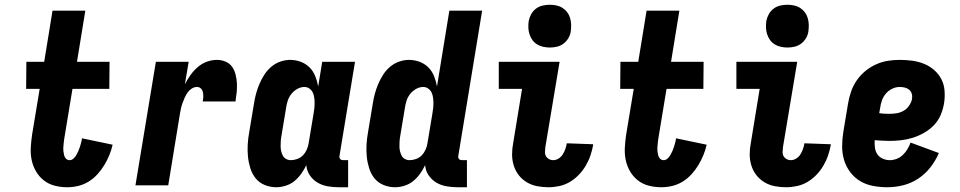

<svg xmlns="http://www.w3.org/2000/svg" viewBox="-20 -780 4040 808"><path d="M263 8Q236 8 210.5 1.5Q185 -5 165 -20.5Q145 -36 132 -58Q119 -80 113.5 -105.5Q108 -131 109.5 -158.5Q111 -186 115 -213L147 -406H90L91 -520H166L201 -735H339L304 -520H441L440 -406H285L250 -194Q249 -186 248 -177Q247 -168 246.5 -159.5Q246 -151 247 -142.5Q248 -134 250 -126Q252 -118 258 -112Q264 -106 273 -106Q282 -106 289.5 -113Q297 -120 301.5 -128Q306 -136 310 -145Q314 -154 316.5 -162.5Q319 -171 321.5 -180Q324 -189 325 -198L454 -171Q449 -149 440 -127Q431 -105 418.5 -84.5Q406 -64 389.5 -46Q373 -28 352.5 -15.5Q332 -3 309 2.5Q286 8 263 8Z M550 0 636 -520H774L758 -425Q768 -445 781.5 -464Q795 -483 812.5 -498Q830 -513 851 -520.5Q872 -528 893 -528Q912 -528 929.5 -520.5Q947 -513 957 -498.5Q967 -484 971.5 -466Q976 -448 977 -429.5Q978 -411 976 -391.5Q974 -372 971 -353H833Q835 -363 835.5 -372.5Q836 -382 834 -391.5Q832 -401 825.5 -407.5Q819 -414 809 -414Q797 -414 786.5 -407Q776 -400 769 -390Q762 -380 757 -368.5Q752 -357 748 -346Q744 -335 741.5 -323.5Q739 -312 737 -300L688 0Z M1143 8Q1117 8 1094 -1.5Q1071 -11 1056 -29.5Q1041 -48 1033.5 -72Q1026 -96 1023.5 -121Q1021 -146 1022.5 -172Q1024 -198 1029 -225L1049 -345Q1052 -365 1057.5 -385.5Q1063 -406 1071.5 -426Q1080 -446 1092 -465Q1104 -484 1121 -498.5Q1138 -513 1159 -520.5Q1180 -528 1201 -528Q1224 -528 1245.5 -520Q1267 -512 1282.5 -496.5Q1298 -481 1306.5 -460Q1315 -439 1319 -416L1336 -520H1474L1409 -126Q1408 -122 1408.5 -118Q1409 -114 1411.5 -111Q1414 -108 1417.5 -107Q1421 -106 1425 -106H1445V8H1406Q1382 8 1359 4Q1336 0 1316.5 -11.5Q1297 -23 1284 -42Q1271 -61 1269 -85Q1260 -66 1247.5 -48.5Q1235 -31 1219 -18Q1203 -5 1182.5 1.5Q1162 8 1143 8ZM1204 -106Q1217 -106 1231 -111Q1245 -116 1255 -126.5Q1265 -137 1271 -150.5Q1277 -164 1279 -178L1299 -298Q1301 -310 1302.5 -321.5Q1304 -333 1304 -345Q1304 -357 1302.5 -368.5Q1301 -380 1296.5 -390Q1292 -400 1282.5 -407Q1273 -414 1261 -414Q1246 -414 1231.5 -406Q1217 -398 1206.5 -385Q1196 -372 1191 -356.5Q1186 -341 1184 -326L1164 -206Q1162 -195 1161.5 -184.5Q1161 -174 1161 -163.5Q1161 -153 1163.5 -143Q1166 -133 1170.5 -124.5Q1175 -116 1184 -111Q1193 -106 1204 -106Z M1643 8Q1617 8 1594 -1.5Q1571 -11 1556 -29.5Q1541 -48 1533.5 -72Q1526 -96 1523.5 -121Q1521 -146 1522.5 -172Q1524 -198 1529 -225L1549 -345Q1552 -365 1557.5 -385.5Q1563 -406 1571.5 -426Q1580 -446 1592 -465Q1604 -484 1621 -498.5Q1638 -513 1659 -520.5Q1680 -528 1701 -528Q1724 -528 1745.5 -520Q1767 -512 1782.5 -496.5Q1798 -481 1806.5 -460Q1815 -439 1819 -416L1871 -735H2009L1909 -126Q1908 -122 1908.5 -118Q1909 -114 1911.5 -111Q1914 -108 1917.5 -107Q1921 -106 1925 -106H1945V8H1906Q1882 8 1859 4Q1836 0 1816.5 -11.5Q1797 -23 1784 -42Q1771 -61 1769 -85Q1760 -66 1747.5 -48.5Q1735 -31 1719 -18Q1703 -5 1682.5 1.5Q1662 8 1643 8ZM1704 -106Q1717 -106 1731 -111Q1745 -116 1755 -126.5Q1765 -137 1771 -150.5Q1777 -164 1779 -178L1799 -298Q1801 -310 1802.5 -321.5Q1804 -333 1804 -345Q1804 -357 1802.5 -368.5Q1801 -380 1796.5 -390Q1792 -400 1782.5 -407Q1773 -414 1761 -414Q1746 -414 1731.5 -406Q1717 -398 1706.5 -385Q1696 -372 1691 -356.5Q1686 -341 1684 -326L1664 -206Q1662 -195 1661.5 -184.5Q1661 -174 1661 -163.5Q1661 -153 1663.5 -143Q1666 -133 1670.5 -124.5Q1675 -116 1684 -111Q1693 -106 1704 -106Z M2288 8Q2264 8 2240.5 3.5Q2217 -1 2197 -13Q2177 -25 2163 -43Q2149 -61 2142 -83.5Q2135 -106 2135 -130.5Q2135 -155 2140 -180L2177 -406H2079V-520H2335L2275 -161Q2274 -151 2273.5 -141Q2273 -131 2277.5 -123Q2282 -115 2290 -110.5Q2298 -106 2308 -106Q2320 -106 2331 -113Q2342 -120 2348.5 -130.5Q2355 -141 2359 -152.5Q2363 -164 2365 -175V-177L2476 -173V-169Q2472 -147 2464.5 -125Q2457 -103 2444.5 -82Q2432 -61 2415 -43.5Q2398 -26 2377.5 -14Q2357 -2 2334 3Q2311 8 2288 8ZM2294 -580Q2280 -580 2266 -583Q2252 -586 2240 -593.5Q2228 -601 2220.5 -611.5Q2213 -622 2208.5 -635.5Q2204 -649 2203.5 -663Q2203 -677 2205 -692Q2208 -707 2215.5 -720.5Q2223 -734 2235.5 -743.5Q2248 -753 2263.5 -756.5Q2279 -760 2294 -760Q2308 -760 2322 -757Q2336 -754 2347.5 -746.5Q2359 -739 2367 -728.5Q2375 -718 2379 -704.5Q2383 -691 2383.5 -677Q2384 -663 2382 -648Q2380 -633 2372 -619.5Q2364 -606 2351.5 -596.5Q2339 -587 2324 -583.5Q2309 -580 2294 -580Z M2763 8Q2736 8 2710.5 1.5Q2685 -5 2665 -20.5Q2645 -36 2632 -58Q2619 -80 2613.5 -105.5Q2608 -131 2609.5 -158.5Q2611 -186 2615 -213L2647 -406H2590L2591 -520H2666L2701 -735H2839L2804 -520H2941L2940 -406H2785L2750 -194Q2749 -186 2748 -177Q2747 -168 2746.5 -159.5Q2746 -151 2747 -142.5Q2748 -134 2750 -126Q2752 -118 2758 -112Q2764 -106 2773 -106Q2782 -106 2789.5 -113Q2797 -120 2801.5 -128Q2806 -136 2810 -145Q2814 -154 2816.5 -162.5Q2819 -171 2821.5 -180Q2824 -189 2825 -198L2954 -171Q2949 -149 2940 -127Q2931 -105 2918.5 -84.5Q2906 -64 2889.5 -46Q2873 -28 2852.5 -15.5Q2832 -3 2809 2.5Q2786 8 2763 8Z M3288 8Q3264 8 3240.5 3.5Q3217 -1 3197 -13Q3177 -25 3163 -43Q3149 -61 3142 -83.5Q3135 -106 3135 -130.5Q3135 -155 3140 -180L3177 -406H3079V-520H3335L3275 -161Q3274 -151 3273.5 -141Q3273 -131 3277.5 -123Q3282 -115 3290 -110.5Q3298 -106 3308 -106Q3320 -106 3331 -113Q3342 -120 3348.5 -130.5Q3355 -141 3359 -152.5Q3363 -164 3365 -175V-177L3476 -173V-169Q3472 -147 3464.5 -125Q3457 -103 3444.5 -82Q3432 -61 3415 -43.5Q3398 -26 3377.5 -14Q3357 -2 3334 3Q3311 8 3288 8ZM3294 -580Q3280 -580 3266 -583Q3252 -586 3240 -593.5Q3228 -601 3220.5 -611.5Q3213 -622 3208.5 -635.5Q3204 -649 3203.5 -663Q3203 -677 3205 -692Q3208 -707 3215.5 -720.5Q3223 -734 3235.5 -743.5Q3248 -753 3263.5 -756.5Q3279 -760 3294 -760Q3308 -760 3322 -757Q3336 -754 3347.5 -746.5Q3359 -739 3367 -728.5Q3375 -718 3379 -704.5Q3383 -691 3383.5 -677Q3384 -663 3382 -648Q3380 -633 3372 -619.5Q3364 -606 3351.5 -596.5Q3339 -587 3324 -583.5Q3309 -580 3294 -580Z M3715 8Q3684 8 3654.5 2.5Q3625 -3 3600.5 -17.5Q3576 -32 3558.5 -55Q3541 -78 3532.5 -105.5Q3524 -133 3524 -163.5Q3524 -194 3529 -225L3549 -345Q3553 -369 3561.5 -394Q3570 -419 3585 -441Q3600 -463 3621 -480.5Q3642 -498 3666.5 -509Q3691 -520 3716 -524Q3741 -528 3766 -528Q3793 -528 3819 -524.5Q3845 -521 3868.5 -511.5Q3892 -502 3911 -485.5Q3930 -469 3941.5 -447Q3953 -425 3955 -398.5Q3957 -372 3953 -346Q3949 -321 3939 -297Q3929 -273 3911 -254Q3893 -235 3869.5 -221.5Q3846 -208 3822 -200.5Q3798 -193 3773.5 -190Q3749 -187 3724 -187Q3709 -187 3693 -188Q3677 -189 3661 -190Q3660 -174 3662 -158.5Q3664 -143 3672 -131Q3680 -119 3694.5 -112.5Q3709 -106 3724 -106Q3739 -106 3753.5 -111.5Q3768 -117 3779.5 -128Q3791 -139 3799 -152.5Q3807 -166 3812 -180L3931 -136Q3918 -105 3896 -76.5Q3874 -48 3844.5 -28.5Q3815 -9 3781.5 -0.5Q3748 8 3715 8ZM3724 -301Q3739 -301 3754 -303.5Q3769 -306 3783 -314Q3797 -322 3806 -335.5Q3815 -349 3818 -363Q3820 -375 3817 -385.5Q3814 -396 3806 -402.5Q3798 -409 3787.5 -411.5Q3777 -414 3766 -414Q3750 -414 3734.5 -406.5Q3719 -399 3708 -386Q3697 -373 3691.5 -357.5Q3686 -342 3684 -326L3680 -304Q3691 -302 3702 -301.5Q3713 -301 3724 -301Z"/></svg>

Font: Iosevka Term Curly Heavy
Style: Italic
Weight: 900
Italic angle: -9°
Designer: Belleve Invis
Foundry: Belleve Invis
Version: Version 32.3.0